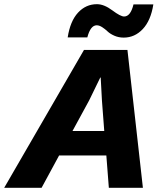

<svg xmlns="http://www.w3.org/2000/svg" viewBox="-75 -899 766 919"><path d="M388 -778Q358 -778 343 -720H249Q261 -798 298.5 -838.5Q336 -879 389 -879Q423 -879 462.5 -849.5Q502 -820 519 -820Q550 -820 564 -878H659Q647 -801 608.5 -760Q570 -719 517 -719Q493 -719 472.5 -728Q452 -737 440 -748.5Q428 -760 414 -769Q400 -778 388 -778ZM327 -660H535L609 0H446L434 -155H208L124 0H-55ZM272 -272H424L413 -417L407 -528H405L352 -419Z"/></svg>

Font: Elaine Sans
Style: Bold Italic
Weight: 700
Italic angle: -13°
Designer: Wei Huang
Foundry: Wei Huang
Version: Version 2.001;December 24, 2019;FontCreator 12.0.0.2547 64-b